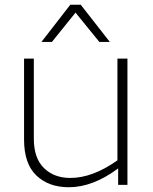

<svg xmlns="http://www.w3.org/2000/svg" viewBox="-20 -776 641 806"><path d="M515 0H476V-69Q370 10 269 10Q184 10 132.5 -39.5Q81 -89 81 -190V-530H122V-194Q122 -112 164.5 -70.5Q207 -29 275 -29Q369 -29 473 -103V-530H515ZM275 -756H319L441 -600H397L297 -723L198 -600H154Z"/></svg>

Font: Roundo Light
Style: Regular
Weight: 300
Designer: Namrata Goyal (Gurmukhi), Shiva Nallaperumal (Latin)
Foundry: Indian Type Foundry
Version: Version 1.000;PS 1.0;hotconv 1.0.88;makeotf.lib2.5.647800